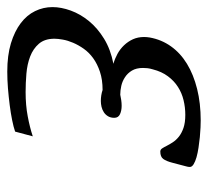

<svg xmlns="http://www.w3.org/2000/svg" viewBox="-53 -527 580 536"><g transform="rotate(90 237.0 -259.0)"><path d="M289.6 -486.3Q268.6 -486.3 248.5 -481.4Q228.5 -476.6 211.7 -465.8Q194.8 -455.1 181.9 -437.7Q168.9 -420.4 162.6 -395.5Q160.2 -387.7 159.4 -380.9Q158.7 -374 158.7 -368.2Q158.7 -349.6 166 -337.4Q173.3 -325.2 184.6 -317.9Q195.8 -310.5 208.7 -307.6Q221.7 -304.7 233.4 -304.7Q240.2 -306.2 248.3 -307.4Q256.3 -308.6 264.2 -308.6Q277.8 -308.6 287.8 -304Q297.9 -299.3 297.9 -288.1Q297.9 -277.8 293.5 -270.5Q289.1 -263.2 282.2 -258.8Q275.4 -254.4 267.1 -252.4Q258.8 -250.5 251 -250.5Q243.2 -250.5 235.4 -251.7Q227.5 -252.9 220.2 -255.4Q191.4 -255.4 169.4 -248Q147.5 -240.7 131.6 -229.2Q115.7 -217.8 105.2 -202.9Q94.7 -188 88.4 -173.1Q82 -158.2 79.6 -144.5Q77.1 -130.9 77.1 -121.1Q77.1 -93.8 91.1 -77.6Q105 -61.5 126.7 -53.2Q148.4 -44.9 174.8 -42.7Q201.2 -40.5 226.1 -40.5Q262.7 -40.5 293.7 -46.4Q324.7 -52.2 349.6 -60.5L336.4 -11.2Q323.7 -6.8 304.4 -2.9Q285.2 1 262.5 3.9Q239.7 6.8 215.6 8.8Q191.4 10.7 168.9 10.7Q123.5 10.7 89.8 0.5Q56.2 -9.8 33.7 -26.9Q11.2 -43.9 0 -66.9Q-11.2 -89.8 -11.2 -115.7Q-11.2 -139.6 -1.5 -166.5Q8.3 -193.4 27.8 -217.3Q47.4 -241.2 77.1 -259.5Q106.9 -277.8 147 -285.6Q132.8 -289.6 119.4 -296.9Q106 -304.2 95.5 -315.2Q85 -326.2 78.6 -340.1Q72.3 -354 72.3 -371.1Q72.3 -378.9 73.7 -387.2Q79.6 -419.9 98.4 -446.3Q117.2 -472.7 147.2 -491Q177.2 -509.3 217.3 -519.3Q257.3 -529.3 305.2 -529.3Q312.5 -529.3 325 -528.8Q337.4 -528.3 351.8 -526.9Q366.2 -525.4 381.1 -523.2Q396 -521 408 -517.6Q419.9 -514.2 427.5 -509.5Q435.1 -504.9 435.1 -499Q435.1 -494.1 433.6 -489.3L423.3 -450.2Q418.9 -433.1 412.8 -424.8Q406.7 -416.5 392.1 -416.5Q386.7 -416.5 383.3 -421.6Q379.9 -426.8 376 -434.6Q372.1 -442.4 366.2 -451.4Q360.4 -460.4 350.6 -468.3Q340.8 -476.1 326.2 -481.2Q311.5 -486.3 289.6 -486.3Z"/></g></svg>

Font: Arian Grqi
Style: Italic
Weight: 400
Italic angle: -15°
Designer: Ruben Hakobyan (Tarumian)
Foundry: Ruben Hakobyan (Tarumian)
Version: Version 1.002